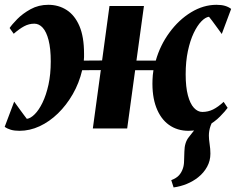

<svg xmlns="http://www.w3.org/2000/svg" viewBox="-26 -548 1006 819"><path d="M714.5 251.5 704.5 220.5Q726.5 212 737.5 199.8Q748.5 187.5 754 171Q759 157 759.2 137.8Q759.5 118.5 760.5 98.5Q761 60 779.2 37.2Q797.5 14.5 812.5 -5L893.5 -48.5Q879 -30.5 872 -10.5Q865 9.5 865 30.5Q865 45.5 868.2 66.5Q871.5 87.5 871.5 107.5Q871.5 137.5 857.5 163.2Q843.5 189 819 208.5Q797.5 225.5 770.8 236.5Q744 247.5 714.5 251.5ZM57 10Q35.5 10 20.2 5.5Q5 1 -6 -7L34.5 -114.5Q40.5 -106 47.5 -96.5Q54.5 -87 61.5 -77.2Q68.5 -67.5 75.5 -58.2Q82.5 -49 88.5 -41Q104.5 -43 122.2 -60.8Q140 -78.5 155.5 -110.5Q171 -142.5 180.8 -186.8Q190.5 -231 190.5 -286Q190.5 -341 181.2 -376.8Q172 -412.5 156.2 -429.8Q140.5 -447 120.5 -447Q97.5 -447 77 -436Q56.5 -425 32.5 -404L15 -428.5Q24.5 -443 47.5 -466.5Q70.5 -490 104.5 -508.8Q138.5 -527.5 180 -527.5Q224 -527.5 258.5 -505.2Q293 -483 312.8 -437Q332.5 -391 332.5 -319Q332.5 -312.5 332.5 -304.5Q332.5 -296.5 331.5 -289.5L409.5 -290L441 -522.5H588L556 -289.5H638.5Q657 -355 696.8 -409.2Q736.5 -463.5 789 -495.5Q841.5 -527.5 897.5 -527.5Q919 -527.5 934 -523Q949 -518.5 960 -510L920 -403Q914 -411.5 907 -421Q900 -430.5 893 -440.2Q886 -450 879 -459.2Q872 -468.5 865.5 -476.5Q850 -474.5 832.8 -456.8Q815.5 -439 800.2 -407Q785 -375 775.5 -330.5Q766 -286 766 -231Q766 -177 775.5 -141.2Q785 -105.5 801.2 -88Q817.5 -70.5 837 -70.5Q861.5 -70.5 882.8 -81Q904 -91.5 928 -113.5L945 -88Q935.5 -74.5 912.5 -51Q889.5 -27.5 855.2 -8.8Q821 10 778.5 10Q730 10 694.5 -15.5Q659 -41 640.5 -89.8Q622 -138.5 624.5 -207Q624.5 -216 625.8 -227.5Q627 -239 628.5 -248.5H550.5L516.5 0H370L404 -249L324.5 -248.5Q311.5 -193.5 284.5 -146.5Q257.5 -99.5 221.2 -64.2Q185 -29 143 -9.5Q101 10 57 10Z"/></svg>

Font: Merriweather 96pt ExtraBold
Style: Italic
Weight: 800
Italic angle: -7.8°
Version: Version 2.101